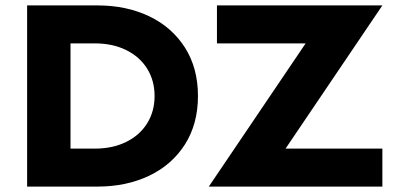

<svg xmlns="http://www.w3.org/2000/svg" viewBox="-20 -688 1450 708"><path d="M710 -334Q710 -231 662 -155.5Q614 -80 530 -40Q446 0 340 0H80V-668H340Q446 -668 530 -628Q614 -588 662 -512.5Q710 -437 710 -334ZM550 -334Q550 -391 522.5 -435Q495 -479 445 -503.5Q395 -528 330 -528H240V-140H330Q395 -140 445 -164.5Q495 -189 522.5 -233Q550 -277 550 -334ZM1033 -140H1390V0H750L1107 -528H780V-668H1390Z"/></svg>

Font: Madhuban Bold
Style: Regular
Weight: 700
Designer: jaikishan Patel
Foundry: MagicType
Version: Version 1.000